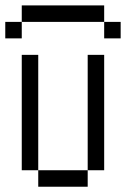

<svg xmlns="http://www.w3.org/2000/svg" viewBox="-20 -708 478 728"><path d="M62.5 -687.5V-625H375V-687.5ZM375 -625V-562.5H437.5V-625ZM62.5 -625H0V-562.5H62.5ZM62.5 -500V-62.5H125V-500ZM125 -62.5V0H312.5V-62.5ZM312.5 -62.5H375V-500H312.5Z"/></svg>

Font: Medodica
Style: Regular
Weight: 400
Version: Version 001.000